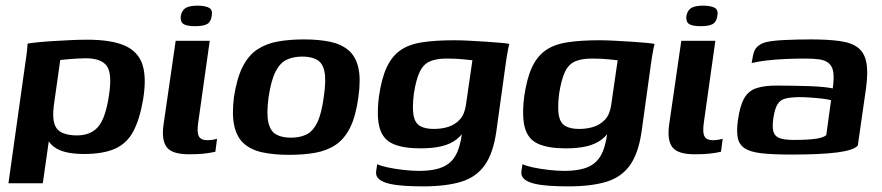

<svg xmlns="http://www.w3.org/2000/svg" viewBox="-20 -544 3132 682"><path d="M10 107 70 -320Q74 -345 76 -365Q78 -385 78 -389Q87 -391 111 -393.5Q135 -396 167 -398Q199 -400 231.5 -401.5Q264 -403 290 -403Q376 -403 424 -381.5Q472 -360 486.5 -313Q501 -266 488 -189Q476 -119 453 -76.5Q430 -34 388 -15.5Q346 3 278 3Q238 3 208.5 -5Q179 -13 161.5 -31.5Q144 -50 141 -79L160 -89L132 107ZM253 -63Q302 -63 328.5 -93.5Q355 -124 367 -205Q379 -282 359.5 -309.5Q340 -337 284 -337Q271 -337 254 -336Q237 -335 220.5 -333.5Q204 -332 194 -331L171 -168Q166 -126 173.5 -103.5Q181 -81 202 -72Q223 -63 253 -63Z M651 4Q591 4 572 -21.5Q553 -47 561 -102L604 -399H725L684 -108Q679 -73 686.5 -59.5Q694 -46 716 -46Q728 -46 738 -48Q748 -50 751 -51L745 -5Q740 -4 730 -2Q720 0 701 2Q682 4 651 4ZM673 -451Q644 -451 632 -458.5Q620 -466 622 -487Q626 -508 640 -516Q654 -524 684 -524Q712 -523 724 -515.5Q736 -508 732 -487Q729 -466 715.5 -458.5Q702 -451 673 -451Z M1007 6Q954 6 913.5 -2.5Q873 -11 847.5 -33Q822 -55 812.5 -95.5Q803 -136 811 -199Q821 -265 841.5 -306Q862 -347 893.5 -368Q925 -389 966.5 -396.5Q1008 -404 1060 -404Q1113 -404 1153 -395.5Q1193 -387 1218.5 -365Q1244 -343 1253 -303Q1262 -263 1253 -199Q1244 -132 1224 -91.5Q1204 -51 1173 -30Q1142 -9 1100.5 -1.5Q1059 6 1007 6ZM1013 -55Q1045 -55 1068 -66Q1091 -77 1106.5 -108Q1122 -139 1130 -199Q1139 -259 1132.5 -290Q1126 -321 1105.5 -332Q1085 -343 1054 -343Q1022 -343 998.5 -332Q975 -321 959 -290Q943 -259 934 -199Q926 -139 933.5 -108Q941 -77 961.5 -66Q982 -55 1013 -55Z M1482 118Q1447 118 1416.5 116Q1386 114 1362.5 108.5Q1339 103 1326.5 92.5Q1314 82 1316 65Q1317 60 1318 51.5Q1319 43 1320 39Q1331 45 1356.5 50.5Q1382 56 1413 59.5Q1444 63 1467 63Q1525 63 1557.5 47Q1590 31 1605 -5.5Q1620 -42 1624 -100L1640 -98Q1625 -67 1602.5 -49.5Q1580 -32 1548.5 -24.5Q1517 -17 1473 -17Q1413 -17 1377 -32.5Q1341 -48 1329 -88Q1317 -128 1326 -201Q1335 -264 1353 -303.5Q1371 -343 1401 -364.5Q1431 -386 1478 -393.5Q1525 -401 1593 -401Q1615 -401 1645 -399.5Q1675 -398 1705 -396Q1735 -394 1758 -392Q1781 -390 1789 -388Q1788 -385 1785.5 -373Q1783 -361 1780.5 -345.5Q1778 -330 1776 -315L1743 -77Q1732 0 1702 42.5Q1672 85 1618.5 101.5Q1565 118 1482 118ZM1521 -86Q1549 -86 1572.5 -93.5Q1596 -101 1613 -119Q1630 -137 1635 -171L1658 -330Q1650 -331 1624 -333.5Q1598 -336 1567 -336Q1530 -336 1507 -326Q1484 -316 1471 -289Q1458 -262 1450 -211Q1444 -161 1449 -134Q1454 -107 1472 -96.5Q1490 -86 1521 -86Z M1998 118Q1963 118 1932.5 116Q1902 114 1878.5 108.5Q1855 103 1842.5 92.5Q1830 82 1832 65Q1833 60 1834 51.5Q1835 43 1836 39Q1847 45 1872.5 50.5Q1898 56 1929 59.5Q1960 63 1983 63Q2041 63 2073.5 47Q2106 31 2121 -5.5Q2136 -42 2140 -100L2156 -98Q2141 -67 2118.5 -49.5Q2096 -32 2064.5 -24.5Q2033 -17 1989 -17Q1929 -17 1893 -32.5Q1857 -48 1845 -88Q1833 -128 1842 -201Q1851 -264 1869 -303.5Q1887 -343 1917 -364.5Q1947 -386 1994 -393.5Q2041 -401 2109 -401Q2131 -401 2161 -399.5Q2191 -398 2221 -396Q2251 -394 2274 -392Q2297 -390 2305 -388Q2304 -385 2301.5 -373Q2299 -361 2296.5 -345.5Q2294 -330 2292 -315L2259 -77Q2248 0 2218 42.5Q2188 85 2134.5 101.5Q2081 118 1998 118ZM2037 -86Q2065 -86 2088.5 -93.5Q2112 -101 2129 -119Q2146 -137 2151 -171L2174 -330Q2166 -331 2140 -333.5Q2114 -336 2083 -336Q2046 -336 2023 -326Q2000 -316 1987 -289Q1974 -262 1966 -211Q1960 -161 1965 -134Q1970 -107 1988 -96.5Q2006 -86 2037 -86Z M2447 4Q2387 4 2368 -21.5Q2349 -47 2357 -102L2400 -399H2521L2480 -108Q2475 -73 2482.5 -59.5Q2490 -46 2512 -46Q2524 -46 2534 -48Q2544 -50 2547 -51L2541 -5Q2536 -4 2526 -2Q2516 0 2497 2Q2478 4 2447 4ZM2469 -451Q2440 -451 2428 -458.5Q2416 -466 2418 -487Q2422 -508 2436 -516Q2450 -524 2480 -524Q2508 -523 2520 -515.5Q2532 -508 2528 -487Q2525 -466 2511.5 -458.5Q2498 -451 2469 -451Z M2792 5Q2726 5 2685.5 0.5Q2645 -4 2625 -17.5Q2605 -31 2600.5 -55Q2596 -79 2601 -116Q2608 -167 2623 -194Q2638 -221 2666 -230.5Q2694 -240 2738 -240Q2764 -240 2795 -239.5Q2826 -239 2856 -238Q2886 -237 2908 -234.5Q2930 -232 2938 -230Q2943 -266 2940 -287Q2937 -308 2924.5 -319Q2912 -330 2891 -333Q2870 -336 2840 -336Q2806 -336 2771.5 -334.5Q2737 -333 2705.5 -329.5Q2674 -326 2650 -320L2654 -343Q2658 -368 2671.5 -379.5Q2685 -391 2704 -395Q2726 -400 2769.5 -402Q2813 -404 2861 -404Q2923 -404 2964.5 -398Q3006 -392 3028.5 -374Q3051 -356 3057.5 -321.5Q3064 -287 3056 -229L3027 -27Q3012 -10 2953.5 -2.5Q2895 5 2792 5ZM2799 -47Q2849 -47 2877 -51Q2905 -55 2915 -64L2932 -188Q2923 -191 2902 -193.5Q2881 -196 2858.5 -197.5Q2836 -199 2822 -199Q2792 -199 2772 -194.5Q2752 -190 2742 -174Q2732 -158 2727 -124Q2723 -97 2726.5 -79.5Q2730 -62 2746.5 -54.5Q2763 -47 2799 -47Z"/></svg>

Font: Genos SemiBold
Style: Italic
Weight: 600
Italic angle: -8°
Version: Version 1.010